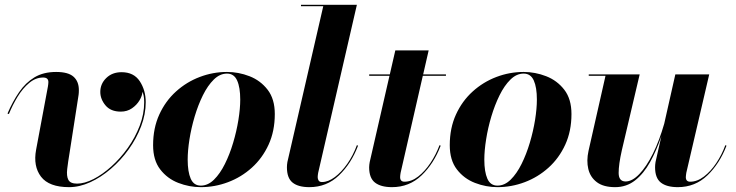

<svg xmlns="http://www.w3.org/2000/svg" viewBox="-20 -770 3067 800"><path d="M270 -134Q263.4 -94.5 260 -65.6Q256.6 -36.6 264.8 -20.8Q272.9 -4.9 301 -4.9Q332.3 -4.9 369.8 -24Q407.2 -43.2 444.3 -76.7Q481.4 -110.1 512.3 -153.4Q543.2 -196.8 562 -245.7Q580.8 -294.7 580.8 -344.2Q580.8 -361.1 578.5 -371.5Q576.2 -381.8 573.5 -387.5Q572.8 -371.1 561.3 -351.8Q549.8 -332.5 529.8 -318.7Q509.8 -304.9 483.2 -304.9Q441.2 -304.9 419.6 -330.9Q397.9 -356.9 397.9 -387Q397.9 -420.7 422.7 -444.9Q447.5 -469.2 486.6 -469.2Q537.6 -469.2 562.4 -431.5Q587.2 -393.8 587.2 -344.2Q587.2 -294.2 568 -243.7Q548.8 -193.1 516.1 -147.6Q483.4 -102.1 442.1 -66.7Q400.9 -31.2 356 -10.7Q311 9.8 268.1 9.8Q184.1 9.8 150.9 -33.8Q117.7 -77.4 130.4 -146L179.7 -409.9Q180.4 -414.3 181 -419.3Q181.6 -424.3 181.6 -428Q181.6 -447 159.9 -447Q128.4 -447 101.6 -424.4Q74.7 -401.9 53.3 -366.9Q32 -332 17.1 -294.9L11.2 -296.9Q32.7 -346.9 59.6 -386.1Q86.4 -425.3 123.7 -447.8Q160.9 -470.2 213.9 -470.2Q264.2 -470.2 286.4 -450.4Q308.6 -430.7 308.6 -394.5Q308.6 -383.3 307.5 -375.2Q306.4 -367.2 304.9 -358.2Z M816.7 9.8Q768.8 9.8 723 -7.9Q677.2 -25.6 647.6 -64.1Q617.9 -102.5 617.9 -165Q617.9 -236.3 643.7 -292.7Q669.4 -349.1 713.4 -388.8Q757.3 -428.5 812.3 -449.3Q867.2 -470.2 925.8 -470.2Q973.9 -470.2 1019.7 -452.4Q1065.4 -434.6 1095.2 -396Q1125 -357.4 1125 -294.9Q1125 -223.6 1099.1 -167.2Q1073.2 -110.8 1029.3 -71.3Q985.4 -31.7 930.3 -11Q875.2 9.8 816.7 9.8ZM816.7 3.4Q846.4 3.4 871.7 -21.5Q897 -46.4 917.1 -86.9Q937.3 -127.4 951.5 -175.4Q965.8 -223.4 973.4 -270.6Q981 -317.9 981 -355Q981 -406 968 -434.7Q955.1 -463.4 925.8 -463.4Q896.2 -463.4 870.8 -438.5Q845.5 -413.6 825.4 -373Q805.4 -332.5 791.1 -284.5Q776.9 -236.6 769.4 -189.3Q762 -142.1 762 -105Q762 -54.2 774.7 -25.4Q787.4 3.4 816.7 3.4Z M1471.9 -163.1Q1443.4 -88.1 1392.2 -39.2Q1341.1 9.8 1269 9.8Q1222.7 9.8 1199.1 -9.2Q1175.5 -28.1 1175.5 -73Q1175.5 -83.3 1177.5 -95L1326.9 -744.1H1234.1V-750H1467L1305.7 -50Q1304.9 -45.7 1304.3 -40.6Q1303.7 -35.6 1303.7 -32Q1303.7 -23.7 1307.7 -17.6Q1311.8 -11.5 1321.5 -11.5Q1347.4 -11.5 1375 -32.1Q1402.6 -52.7 1427 -87.5Q1451.4 -122.3 1467 -165Z M1816.2 -163.1Q1787.6 -88.1 1736.5 -39.2Q1685.3 9.8 1613.3 9.8Q1566.9 9.8 1542.5 -9.2Q1518.1 -28.1 1518.1 -73Q1518.1 -76.7 1518.8 -83.6Q1519.5 -90.6 1520.5 -95L1602.8 -454.1H1518.3V-460H1604.2L1627.2 -560.1H1766.1L1743.2 -460H1838.1V-454.1H1741.7L1649.2 -50Q1648.4 -45.7 1647.8 -40.6Q1647.2 -35.6 1647.2 -32Q1647.2 -12.9 1665.3 -12.9Q1694.8 -12.9 1722.8 -34.8Q1750.7 -56.6 1773.8 -91.4Q1796.9 -126.2 1811.3 -165Z M2052.7 9.8Q2004.9 9.8 1959.1 -7.9Q1913.3 -25.6 1883.7 -64.1Q1854 -102.5 1854 -165Q1854 -236.3 1879.8 -292.7Q1905.5 -349.1 1949.5 -388.8Q1993.4 -428.5 2048.3 -449.3Q2103.3 -470.2 2161.9 -470.2Q2210 -470.2 2255.7 -452.4Q2301.5 -434.6 2331.3 -396Q2361.1 -357.4 2361.1 -294.9Q2361.1 -223.6 2335.2 -167.2Q2309.3 -110.8 2265.4 -71.3Q2221.4 -31.7 2166.4 -11Q2111.3 9.8 2052.7 9.8ZM2052.7 3.4Q2082.5 3.4 2107.8 -21.5Q2133.1 -46.4 2153.2 -86.9Q2173.3 -127.4 2187.6 -175.4Q2201.9 -223.4 2209.5 -270.6Q2217 -317.9 2217 -355Q2217 -406 2204.1 -434.7Q2191.2 -463.4 2161.9 -463.4Q2132.3 -463.4 2106.9 -438.5Q2081.5 -413.6 2061.5 -373Q2041.5 -332.5 2027.2 -284.5Q2012.9 -236.6 2005.5 -189.3Q1998 -142.1 1998 -105Q1998 -54.2 2010.7 -25.4Q2023.4 3.4 2052.7 3.4Z M2645.3 -460 2571 -144Q2557.6 -84.7 2557.7 -49.3Q2557.9 -13.9 2586.7 -13.9Q2614.3 -13.9 2643.9 -44.8Q2673.6 -75.7 2700.6 -130Q2727.5 -184.3 2747.6 -254.6L2793.9 -460H2935.1L2839.6 -50Q2838.9 -45.7 2838.3 -40.6Q2837.6 -35.6 2837.6 -32Q2837.6 -12.9 2855.7 -12.9Q2885 -12.9 2913.2 -34.4Q2941.4 -55.9 2964.6 -90.7Q2987.8 -125.5 3002.2 -165L3007.1 -163.1Q2978.5 -88.1 2927.4 -39.2Q2876.2 9.8 2804.2 9.8Q2757.8 9.8 2733.6 -9.2Q2709.5 -28.1 2709.5 -73Q2709.5 -83.3 2711.4 -95L2735.8 -202.9Q2715.3 -142.6 2688.6 -94.5Q2661.9 -46.4 2626.1 -18.3Q2590.3 9.8 2543 9.8Q2494.4 9.8 2466.9 -10.9Q2439.5 -31.5 2431.3 -65.8Q2423.1 -100.1 2432.1 -141.1L2502.9 -454.1H2433.1V-460Z"/></svg>

Font: Bodoni* 36
Style: Bold Italic
Weight: 700
Italic angle: -13°
Version: Version 2.000; ttfautohint (v1.8.1)